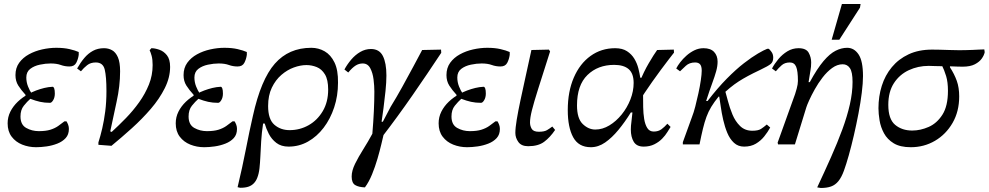

<svg xmlns="http://www.w3.org/2000/svg" viewBox="-20 -719 4923 956"><path d="M160 14Q123 14 90.5 1Q58 -12 38 -38.5Q18 -65 18 -105Q18 -136 31.5 -163Q45 -190 68.5 -212.5Q92 -235 122 -251Q140 -261 160 -268.5Q180 -276 200.5 -281Q221 -286 242 -287Q247 -287 250 -278.5Q253 -270 253 -253Q253 -234 245 -220.5Q237 -207 229 -207Q202 -207 179.5 -212Q157 -217 131 -227Q115 -213 98.5 -192.5Q82 -172 82 -139Q82 -98 110.5 -82Q139 -66 173 -66Q208 -66 230.5 -73Q253 -80 269.5 -91.5Q286 -103 301 -115H311Q316 -107 319.5 -97.5Q323 -88 323 -77Q323 -49 307 -31.5Q291 -14 265.5 -4Q240 6 212 10Q184 14 160 14ZM138 -253 107 -235V-247Q85 -271 71 -293Q57 -315 57 -345Q57 -381 75.5 -406.5Q94 -432 124 -448.5Q154 -465 190 -473Q226 -481 260 -481Q298 -481 326 -474.5Q354 -468 372 -460V-446Q369 -424 359.5 -406Q350 -388 326 -388Q303 -388 282.5 -395.5Q262 -403 232 -403Q207 -403 178.5 -397Q150 -391 130.5 -376Q111 -361 111 -333Q111 -310 119.5 -288.5Q128 -267 138 -253Z M535 7 470 2V-10Q480 -41 489 -79.5Q498 -118 504 -164.5Q510 -211 510 -266Q510 -337 501.5 -372.5Q493 -408 457 -408Q431 -408 414 -394.5Q397 -381 383 -364L364 -378Q381 -408 400 -430.5Q419 -453 443 -466Q467 -479 498 -479Q520 -479 538 -469Q556 -459 567 -434Q578 -409 578 -364Q578 -291 560.5 -212Q543 -133 529 -65L536 -62Q571 -94 607 -131Q643 -168 673 -210Q703 -252 721.5 -298Q740 -344 740 -395Q740 -423 735 -441Q730 -459 725 -469L734 -479Q751 -479 773 -471.5Q795 -464 811 -444Q827 -424 827 -386Q827 -333 800.5 -280Q774 -227 731 -177Q688 -127 636.5 -80.5Q585 -34 535 7Z M997 14Q960 14 927.5 1Q895 -12 875 -38.5Q855 -65 855 -105Q855 -136 868.5 -163Q882 -190 905.5 -212.5Q929 -235 959 -251Q977 -261 997 -268.5Q1017 -276 1037.5 -281Q1058 -286 1079 -287Q1084 -287 1087 -278.5Q1090 -270 1090 -253Q1090 -234 1082 -220.5Q1074 -207 1066 -207Q1039 -207 1016.5 -212Q994 -217 968 -227Q952 -213 935.5 -192.5Q919 -172 919 -139Q919 -98 947.5 -82Q976 -66 1010 -66Q1045 -66 1067.5 -73Q1090 -80 1106.5 -91.5Q1123 -103 1138 -115H1148Q1153 -107 1156.5 -97.5Q1160 -88 1160 -77Q1160 -49 1144 -31.5Q1128 -14 1102.5 -4Q1077 6 1049 10Q1021 14 997 14ZM975 -253 944 -235V-247Q922 -271 908 -293Q894 -315 894 -345Q894 -381 912.5 -406.5Q931 -432 961 -448.5Q991 -465 1027 -473Q1063 -481 1097 -481Q1135 -481 1163 -474.5Q1191 -468 1209 -460V-446Q1206 -424 1196.5 -406Q1187 -388 1163 -388Q1140 -388 1119.5 -395.5Q1099 -403 1069 -403Q1044 -403 1015.5 -397Q987 -391 967.5 -376Q948 -361 948 -333Q948 -310 956.5 -288.5Q965 -267 975 -253Z M1176 216 1163 213Q1187 113 1204.5 23Q1222 -67 1239 -141Q1279 -323 1348.5 -402Q1418 -481 1530 -481Q1566 -481 1596.5 -463.5Q1627 -446 1645.5 -408Q1664 -370 1663 -307Q1663 -242 1644 -184.5Q1625 -127 1591.5 -83Q1558 -39 1513.5 -14Q1469 11 1417 11Q1380 11 1356 -7.5Q1332 -26 1318.5 -52.5Q1305 -79 1298 -104H1290Q1283 -57 1280.5 -16.5Q1278 24 1276.5 58Q1275 92 1272 119Q1269 146 1261 166Q1255 182 1244 193.5Q1233 205 1217 210.5Q1201 216 1176 216ZM1422 -71Q1473 -71 1516.5 -95.5Q1560 -120 1587 -165.5Q1614 -211 1614 -273Q1614 -322 1598 -348.5Q1582 -375 1557 -385Q1532 -395 1506 -395Q1476 -395 1443 -383Q1410 -371 1381 -346Q1352 -321 1333.5 -282.5Q1315 -244 1315 -191Q1315 -125 1346 -98Q1377 -71 1422 -71Z M1797 214Q1766 213 1748.5 202.5Q1731 192 1731 160Q1731 131 1748 96.5Q1765 62 1789 24Q1813 -14 1834 -53Q1839 -112 1841.5 -165.5Q1844 -219 1844 -263Q1844 -291 1840 -323.5Q1836 -356 1823.5 -379.5Q1811 -403 1786 -403Q1767 -403 1750.5 -392.5Q1734 -382 1714 -358L1695 -373Q1709 -399 1729 -422.5Q1749 -446 1774 -460.5Q1799 -475 1827 -475Q1869 -475 1886.5 -440Q1904 -405 1904 -343Q1904 -310 1899.5 -266Q1895 -222 1889.5 -180.5Q1884 -139 1880 -113H1902L1892 -57Q1887 -36 1879 -2Q1871 32 1859.5 71.5Q1848 111 1832.5 149Q1817 187 1797 214ZM1880 -34 1879 -99 1925 -187Q1954 -234 1983 -286.5Q2012 -339 2038 -387.5Q2064 -436 2082 -470L2176 -472L2177 -456Q2109 -353 2034.5 -245.5Q1960 -138 1880 -34Z M2306 14Q2269 14 2236.5 1Q2204 -12 2184 -38.5Q2164 -65 2164 -105Q2164 -136 2177.5 -163Q2191 -190 2214.5 -212.5Q2238 -235 2268 -251Q2286 -261 2306 -268.5Q2326 -276 2346.5 -281Q2367 -286 2388 -287Q2393 -287 2396 -278.5Q2399 -270 2399 -253Q2399 -234 2391 -220.5Q2383 -207 2375 -207Q2348 -207 2325.5 -212Q2303 -217 2277 -227Q2261 -213 2244.5 -192.5Q2228 -172 2228 -139Q2228 -98 2256.5 -82Q2285 -66 2319 -66Q2354 -66 2376.5 -73Q2399 -80 2415.5 -91.5Q2432 -103 2447 -115H2457Q2462 -107 2465.5 -97.5Q2469 -88 2469 -77Q2469 -49 2453 -31.5Q2437 -14 2411.5 -4Q2386 6 2358 10Q2330 14 2306 14ZM2284 -253 2253 -235V-247Q2231 -271 2217 -293Q2203 -315 2203 -345Q2203 -381 2221.5 -406.5Q2240 -432 2270 -448.5Q2300 -465 2336 -473Q2372 -481 2406 -481Q2444 -481 2472 -474.5Q2500 -468 2518 -460V-446Q2515 -424 2505.5 -406Q2496 -388 2472 -388Q2449 -388 2428.5 -395.5Q2408 -403 2378 -403Q2353 -403 2324.5 -397Q2296 -391 2276.5 -376Q2257 -361 2257 -333Q2257 -310 2265.5 -288.5Q2274 -267 2284 -253Z M2610 9Q2576 9 2561 -12Q2546 -33 2546 -57Q2546 -82 2553 -124Q2560 -166 2571.5 -220Q2583 -274 2597 -337.5Q2611 -401 2626 -470L2713 -472L2719 -463Q2682 -347 2660 -277.5Q2638 -208 2628.5 -170Q2619 -132 2619 -109Q2619 -92 2627.5 -77.5Q2636 -63 2663 -63Q2690 -63 2703.5 -71Q2717 -79 2730 -89L2744 -72Q2719 -35 2689.5 -13Q2660 9 2610 9Z M2922 14Q2861 14 2834 -35.5Q2807 -85 2807 -171Q2807 -263 2837 -332.5Q2867 -402 2920.5 -440.5Q2974 -479 3043 -479Q3079 -479 3102 -464Q3125 -449 3138.5 -426.5Q3152 -404 3158.5 -378.5Q3165 -353 3168 -332H3190L3182 -244Q3182 -217 3182.5 -185.5Q3183 -154 3187.5 -126.5Q3192 -99 3203 -81.5Q3214 -64 3235 -64Q3258 -64 3273.5 -75.5Q3289 -87 3303 -103L3319 -87Q3313 -78 3303 -61.5Q3293 -45 3277 -28.5Q3261 -12 3238 -0.5Q3215 11 3185 11Q3150 11 3135.5 -13Q3121 -37 3121 -74Q3121 -92 3124 -113Q3127 -134 3129 -159H3121Q3092 -112 3059.5 -72.5Q3027 -33 2993 -9.5Q2959 14 2922 14ZM2944 -74Q2980 -74 3014 -94.5Q3048 -115 3075.5 -149Q3103 -183 3119 -224Q3135 -265 3135 -306Q3135 -353 3110.5 -374.5Q3086 -396 3038 -396Q2957 -396 2905 -345.5Q2853 -295 2853 -194Q2853 -129 2881.5 -101.5Q2910 -74 2944 -74ZM3171 -228 3167 -315Q3185 -361 3210.5 -404.5Q3236 -448 3252 -470L3335 -472L3336 -457Q3328 -447 3310 -423.5Q3292 -400 3270 -370.5Q3248 -341 3227 -311Q3206 -281 3191 -258.5Q3176 -236 3171 -228Z M3463 0H3380V-11L3426 -138Q3434 -158 3442 -189Q3450 -220 3457.5 -254.5Q3465 -289 3469.5 -319.5Q3474 -350 3474 -367Q3474 -389 3466 -398.5Q3458 -408 3441 -408Q3413 -408 3395 -391.5Q3377 -375 3366 -364L3347 -378Q3354 -392 3367 -409Q3380 -426 3398 -442Q3416 -458 3437.5 -468.5Q3459 -479 3483 -479Q3518 -479 3535.5 -460.5Q3553 -442 3553 -412Q3553 -390 3546 -364.5Q3539 -339 3526 -304Q3513 -269 3496 -216H3503Q3553 -281 3599 -327.5Q3645 -374 3684.5 -404.5Q3724 -435 3754 -452.5Q3784 -470 3800 -476H3808Q3813 -472 3821.5 -460.5Q3830 -449 3830 -432Q3830 -411 3817.5 -400.5Q3805 -390 3765 -371Q3729 -354 3704 -340.5Q3679 -327 3658 -313.5Q3637 -300 3615 -282Q3593 -264 3564 -238H3558Q3536 -211 3521.5 -187Q3507 -163 3497.5 -137Q3488 -111 3480 -78Q3472 -45 3463 0ZM3685 11Q3655 11 3634.5 -8Q3614 -27 3601.5 -57Q3589 -87 3581 -122Q3573 -157 3568.5 -190Q3564 -223 3560 -246L3590 -269Q3596 -249 3604.5 -216Q3613 -183 3627 -149Q3641 -115 3665 -91.5Q3689 -68 3726 -68Q3755 -68 3769 -77Q3783 -86 3798 -99L3815 -84Q3803 -62 3785.5 -40Q3768 -18 3743.5 -3.5Q3719 11 3685 11Z M4067 217 4049 214Q4086 135 4118 63Q4150 -9 4174 -74Q4198 -139 4211.5 -198.5Q4225 -258 4225 -311Q4225 -360 4212 -379.5Q4199 -399 4176 -399Q4149 -399 4123.5 -380.5Q4098 -362 4076 -333.5Q4054 -305 4037 -274.5Q4020 -244 4009 -219.5Q3998 -195 3995 -185L3938 0H3854L3852 -9L3939 -251Q3941 -256 3947 -278Q3953 -300 3953 -316Q3953 -366 3944 -387Q3935 -408 3913 -408Q3888 -408 3872.5 -394.5Q3857 -381 3843 -364L3824 -378Q3836 -401 3855.5 -424.5Q3875 -448 3900.5 -463.5Q3926 -479 3956 -479Q3994 -479 4006.5 -456.5Q4019 -434 4019 -408Q4019 -387 4015.5 -368.5Q4012 -350 4006 -310H4012Q4049 -378 4080.5 -415Q4112 -452 4141 -466.5Q4170 -481 4198 -481Q4233 -481 4255 -448Q4277 -415 4277 -340Q4277 -306 4271 -257.5Q4265 -209 4254.5 -154Q4244 -99 4231.5 -45Q4219 9 4206 55Q4193 101 4182 131Q4170 164 4154.5 183Q4139 202 4118 209.5Q4097 217 4067 217ZM4159 -521H4121L4172 -699H4265L4262 -681Z M4515 14Q4462 14 4430 -5.5Q4398 -25 4381.5 -55.5Q4365 -86 4359.5 -119.5Q4354 -153 4354 -180Q4354 -239 4370.5 -291.5Q4387 -344 4420.5 -384.5Q4454 -425 4504 -448.5Q4554 -472 4621 -472Q4635 -472 4658.5 -471.5Q4682 -471 4708.5 -470Q4735 -469 4757 -469Q4774 -469 4790.5 -469.5Q4807 -470 4823 -470.5Q4839 -471 4853.5 -472Q4868 -473 4881 -473L4883 -459Q4880 -444 4868.5 -427.5Q4857 -411 4834 -399Q4811 -387 4773 -387Q4760 -387 4747 -387.5Q4734 -388 4719.5 -388.5Q4705 -389 4687 -389Q4662 -389 4637.5 -390Q4613 -391 4604 -391Q4551 -391 4505 -369.5Q4459 -348 4431 -305Q4403 -262 4403 -197Q4403 -126 4437 -97.5Q4471 -69 4522 -69Q4563 -69 4604 -87Q4645 -105 4672.5 -148Q4700 -191 4700 -267Q4700 -310 4691 -340Q4682 -370 4668 -398H4710V-384Q4732 -350 4744 -316.5Q4756 -283 4756 -239Q4756 -164 4723 -107Q4690 -50 4635.5 -18Q4581 14 4515 14Z"/></svg>

Font: STIX Two Text
Style: Italic
Weight: 400
Italic angle: -12°
Designer: Ross Mills, John Hudson & Paul Hanslow, Tiro Typeworks Ltd; with prior portions MicroPress Inc. and Coen Hoffman, Elsevi
Foundry: Tiro Typeworks Ltd
Version: Version 2.13 b171